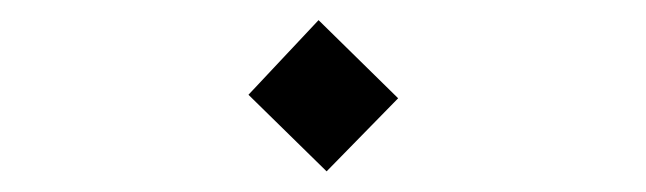

<svg xmlns="http://www.w3.org/2000/svg" viewBox="-20 -334 626 186"><path d="M296.4 -168 365.7 -238.8 288.6 -314.5 220.7 -242.2Z"/></svg>

Font: Cascadia Code PL ExtraLight
Style: Regular
Weight: 200
Monospace: yes
Designer: Aaron Bell
Foundry: Saja Typeworks
Version: Version 2404.023